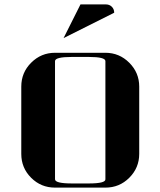

<svg xmlns="http://www.w3.org/2000/svg" viewBox="-20 -856 732 876"><path d="M77.1 -153.8V-460.9Q77.1 -524.9 122.1 -569.8Q167.5 -615.2 231 -615.2H460.9Q524.4 -615.2 569.8 -569.8Q615.2 -524.4 615.2 -460.9V-153.8Q615.2 -90.3 569.8 -44.9Q524.9 0 460.9 0H231Q167 0 122.1 -44.9Q77.1 -89.8 77.1 -153.8ZM231 -38.1Q231 -19 308.1 -19H384.8Q461.9 -19 460.9 -38.1V-577.1Q460.9 -596.2 384.8 -596.2H308.1Q231 -596.2 231 -577.1ZM270 -682.1 347.2 -835.9H462.9Q479.5 -835.9 490.2 -825.2Q501 -814.5 501 -797.9Z"/></svg>

Font: Hjet
Style: Regular
Weight: 400
Designer: T. Christopher White
Version: Version 1.2